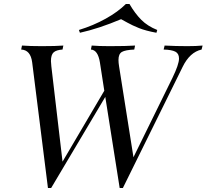

<svg xmlns="http://www.w3.org/2000/svg" viewBox="-20 -936 1034 961"><path d="M994 -708 989 -688Q930 -675 894 -601L595 5H579L507 -451L236 5H220L141 -624Q133 -686 86 -688L90 -708Q130 -705 189 -705Q261 -705 297 -708L293 -688Q262 -686 248.5 -674Q235 -662 235 -630Q235 -624 237 -604L293 -127L502 -482L480 -624Q470 -686 435 -688L439 -708Q475 -705 528 -705Q614 -705 656 -708L652 -688Q607 -686 590 -676Q573 -666 573 -636Q573 -622 576 -604L648 -149L843 -546Q876 -614 876 -643Q876 -668 857.5 -677.5Q839 -687 799 -688L804 -708Q860 -705 918 -705Q962 -705 994 -708ZM380 -772 375 -786Q447 -808 509 -842.5Q571 -877 610 -916H628Q656 -868 687.5 -836.5Q719 -805 767 -786L763 -772Q709 -782 675.5 -795.5Q642 -809 618 -822.5Q594 -836 586 -840Q475 -793 380 -772Z"/></svg>

Font: Playfair Display
Style: Italic
Weight: 400
Italic angle: -14°
Designer: Claus Eggers Sørensen
Foundry: Claus Eggers Sørensen
Version: Version 1.200; ttfautohint (v1.6)